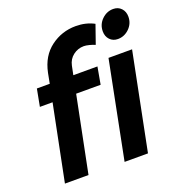

<svg xmlns="http://www.w3.org/2000/svg" viewBox="-137 -880 930 995"><g transform="rotate(-20 328.5 -382.5)"><path d="M295 -562 285 -513H418L401 -418H266L182 0H52L136 -418H66L84 -513H155L166 -570Q184 -657 245 -702.5Q306 -748 383 -748Q439 -748 484 -724L448 -621Q434 -627 416.5 -631.5Q399 -636 387 -636Q354 -636 328 -616Q302 -596 295 -562ZM617 -535 510 0H381L487 -535ZM657 -701Q657 -663 630 -636.5Q603 -610 567 -610Q540 -610 523 -628Q506 -646 506 -674Q506 -712 533 -738.5Q560 -765 596 -765Q623 -765 640 -747Q657 -729 657 -701Z"/></g></svg>

Font: Gontserrat Medium
Style: Italic
Weight: 500
Italic angle: -11.3°
Designer: Julieta Ulanovsky
Foundry: Julieta Ulanovsky
Version: Version 6.001